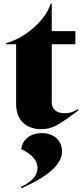

<svg xmlns="http://www.w3.org/2000/svg" viewBox="-20 -674 444 1024"><path d="M201 15C256 15 293 -6 399 -86L395 -92C370 -76 350 -70 326 -70C281 -70 256 -91 256 -129V-438H382V-508H256V-654H250C225 -571 123 -475 13 -444V-438H66V-119C66 -34 118 15 201 15ZM92 323 95 330C145 306 311 236 311 133C311 80 271 36 204 36C139 36 100 72 93 121C144 146 180 177 180 222C180 269 141 298 92 323Z"/></svg>

Font: Nyght Serif Dark
Style: Regular
Weight: 800
Designer: Maksym Kobuzan
Version: Version 0.410;Glyphs 3.1.2 (3151)